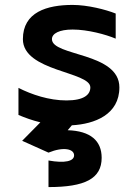

<svg xmlns="http://www.w3.org/2000/svg" viewBox="-20 -495 550 780"><path d="M450 -338V-440C410 -456 336 -475 275 -475C171 -475 73 -446 73 -336C73 -204 347 -205 347 -140C347 -111 322 -87 250 -87C179 -87 108 -111 55 -138V-28C81 -17 111 -6 144 2L70 77L177 125C238 100 281 110 281 136C281 160 244 169 177 157V265C325 265 393 231 393 146C393 77 348 37 255 34L272 14C364 9 465 -29 465 -140C465 -283 191 -266 191 -336C191 -359 221 -375 275 -375C336 -375 410 -355 450 -338Z"/></svg>

Font: KT Kiyosuna Sans Bold
Style: Regular
Weight: 700
Designer: [Zen Kaku Gothic] Yoshimichi Ohira
Version: Version 1.010;Glyphs 3.1.2 (3151)